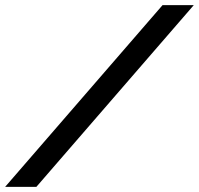

<svg xmlns="http://www.w3.org/2000/svg" viewBox="-46 -730 777 750"><path d="M711 -710H589L-26 0H96Z"/></svg>

Font: FIGSv2-sans-serif SmBold Italic
Style: Regular
Weight: 600
Italic angle: -12°
Designer: Matt McInerney, Pablo Impallari, Rodrigo Fuenzalida
Foundry: Matt McInerney, Pablo Impallari, Rodrigo Fuenzalida
Version: Version 4.020;hotconv 1.0.109;makeotfexe 2.5.65596